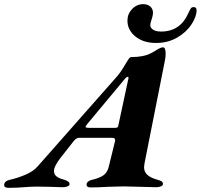

<svg xmlns="http://www.w3.org/2000/svg" viewBox="-88 -900 967 925"><path d="M-68 -8Q-68 -28 -40 -34Q-4 -42 34 -58Q72 -74 93 -98L476 -532Q497 -557 518 -594Q520 -597 526 -607Q532 -617 536 -621Q540 -625 543 -625Q605 -625 640 -644L658 -654Q685 -672 697 -672Q710 -672 710 -642Q710 -623 706 -606L608 -112Q606 -100 606 -95Q606 -72 622 -57.5Q638 -43 671 -34Q685 -30 691 -26Q697 -22 697 -13Q697 -6 686.5 -2Q676 2 666 2Q645 2 589 0Q531 -2 507 -2Q487 -2 431 0Q385 3 347 3Q339 3 334 -0.5Q329 -4 329 -11Q329 -19 337 -25.5Q345 -32 356 -34Q392 -42 411 -56Q430 -70 436 -97L466 -219Q467 -221 467 -224Q467 -236 453 -236H292Q279 -236 266 -219L204 -140Q172 -99 172 -76Q172 -60 184.5 -50Q197 -40 222 -34Q232 -31 239.5 -26Q247 -21 247 -13Q247 -6 237 -2Q227 2 215 2Q192 2 150 0L91 -1Q61 -1 25 2Q12 3 -5.5 4Q-23 5 -45 5Q-68 5 -68 -8ZM465 -284Q473 -284 477 -286Q481 -288 482 -295L529 -514Q531 -520 531 -525Q531 -530 528 -530Q523 -530 516 -523L332 -302Q324 -292 324 -289Q324 -284 342 -284ZM526 -801Q526 -833 548.5 -856.5Q571 -880 602 -880Q623 -880 636 -868.5Q649 -857 649 -839Q649 -829 646 -818.5Q643 -808 642 -805Q636 -787 636 -779Q636 -766 649.5 -757Q663 -748 688 -748Q781 -748 820 -838Q828 -856 832.5 -861Q837 -866 846 -866Q852 -866 855.5 -862Q859 -858 859 -850Q859 -820 834.5 -782.5Q810 -745 765.5 -719Q721 -693 664 -693Q603 -693 564.5 -724Q526 -755 526 -801Z"/></svg>

Font: EB Garamond ExtraBold
Style: Italic
Weight: 800
Italic angle: -17.2°
Designer: Georg Duffner and Octavio Pardo
Foundry: Georg Duffner
Version: Version 1.000